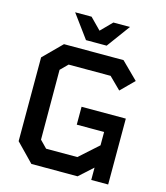

<svg xmlns="http://www.w3.org/2000/svg" viewBox="-133 -1039 987 1140"><g transform="rotate(15 360.0 -468.5)"><path d="M291 -794 186 -937H287L354 -869L421 -937H523L418 -794ZM168 0 60 -111V-626L171 -737H537L639 -636L559 -556L487 -627H229L185 -583L186 -154L229 -110H421L536 -213V-295H368V-405H640V0H536V-76L452 0Z"/></g></svg>

Font: Tomorrow Medium
Style: Regular
Weight: 500
Designer: Tony de Marco, Monica Rizzolli
Foundry: Just in Type
Version: Version 2.002